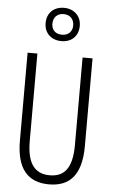

<svg xmlns="http://www.w3.org/2000/svg" viewBox="-64 -1024 632 1075"><g transform="rotate(5 252.0 -486.0)"><path d="M253 -795C310 -795 348 -832 348 -889C348 -945 307 -982 252 -982C195 -982 156 -946 156 -888C156 -831 196 -795 253 -795ZM253 -831C214 -831 194 -855 194 -888C194 -922 216 -947 252 -947C289 -947 311 -923 311 -888C311 -853 288 -831 253 -831ZM435 -221V-714H379V-222C379 -87 331 -41 253 -41C172 -41 125 -92 125 -222V-714H70V-220C70 -62 134 10 253 10C364 10 435 -52 435 -221Z"/></g></svg>

Font: Noto Sans Gujarati UI ExtraCondensed Light
Style: Regular
Weight: 300
Width: 2
Designer: Jelle Bosma - Monotype Design Team, Universal Thirst
Foundry: Monotype Imaging Inc.
Version: Version 2.106